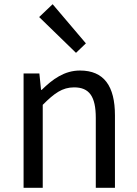

<svg xmlns="http://www.w3.org/2000/svg" viewBox="-20 -892 651 912"><path d="M92 0H183V-394C238 -449 276 -477 332 -477C404 -477 435 -434 435 -332V0H526V-344C526 -483 474 -557 360 -557C286 -557 230 -516 178 -465H175L167 -543H92ZM341 -641 388 -686 230 -872 166 -811Z"/></svg>

Font: Noto Sans Japanese Regular
Style: Regular
Weight: 400
Designer: Ryoko NISHIZUKA (kana & ideographs); Paul D. Hunt (Latin, Greek & Cyrillic); Wenlong ZHANG (bopomofo); Sandoll Communica
Foundry: Adobe Systems Incorporated
Version: Version 1.000;PS 1;hotconv 1.0.78;makeotf.lib2.5.61930